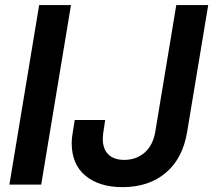

<svg xmlns="http://www.w3.org/2000/svg" viewBox="-20 -748 864 778"><path d="M267.6 -727.5 147 0H18.1L138.7 -727.5ZM476.1 10.3Q382.3 10.3 326.4 -35.9Q270.5 -82 270.5 -168.9Q270.5 -180.2 272.7 -197.5Q274.9 -214.8 282.7 -261.7H406.2Q399.4 -219.2 397.9 -206.1Q396.5 -192.9 396.5 -186Q396.5 -144 419.2 -122.1Q441.9 -100.1 483.4 -100.1Q531.7 -100.1 565.9 -129.6Q600.1 -159.2 609.4 -215.3L694.3 -727.5H823.7L738.3 -213.9Q720.7 -106 651.9 -47.9Q583 10.3 476.1 10.3Z"/></svg>

Font: Inter Display SemiBold
Style: Italic
Weight: 600
Italic angle: -9.39999°
Designer: Rasmus Andersson
Foundry: rsms
Version: Version 4.000;git-a52131595